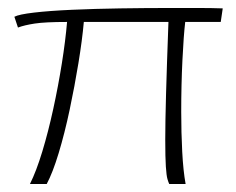

<svg xmlns="http://www.w3.org/2000/svg" viewBox="-20 -461 592 481"><path d="M55 0Q71 -32 86 -81.5Q101 -131 113.5 -188.5Q126 -246 135 -302.5Q144 -359 148 -406Q93 -406 67 -402Q41 -398 25 -392L16 -419Q27 -425 65.5 -429.5Q104 -434 160.5 -436.5Q217 -439 281 -440Q345 -441 407 -441Q443 -441 476.5 -441Q510 -441 538 -440L533 -406H444Q440 -372 437 -310Q434 -248 434 -181Q434 -129 436.5 -81Q439 -33 445 0H404Q402 -4 399.5 -12.5Q397 -21 395.5 -43.5Q394 -66 394 -111Q394 -155 396 -226.5Q398 -298 402 -406H190Q186 -361 176.5 -303Q167 -245 154.5 -186Q142 -127 127 -77.5Q112 -28 97 0Z"/></svg>

Font: Inspiration
Style: Regular
Weight: 400
Designer: Robert E. Leuschke
Foundry: Robert E. Leuschke
Version: Version 2.010; ttfautohint (v1.8.3)